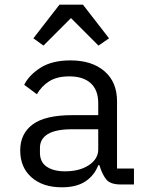

<svg xmlns="http://www.w3.org/2000/svg" viewBox="-20 -785 640 817"><path d="M495 0Q450 0 433 -20.5Q416 -41 405 -76L403 -82H398Q382 -39 344 -13.5Q306 12 243 12Q162 12 114 -30.5Q66 -73 66 -145Q66 -216 119 -255.5Q172 -295 288 -295H398V-346Q398 -402 366 -431Q334 -460 275 -460Q223 -460 190 -439.5Q157 -419 137 -384L83 -424Q103 -465 152 -496.5Q201 -528 280 -528Q371 -528 424.5 -482Q478 -436 478 -354V-68H550V0ZM257 -56Q319 -56 358.5 -82.5Q398 -109 398 -149V-235H288Q217 -235 183.5 -214.5Q150 -194 150 -156V-135Q150 -95 179 -75.5Q208 -56 257 -56ZM333 -765 444 -622 399 -591 282 -708 165 -591 122 -622 233 -765Z"/></svg>

Font: Lilex Nerd Font
Style: Regular
Weight: 400
Designer: Mike Abbink, Paul van der Laan, Pieter van Rosmalen, Mikhael Khrustik
Foundry: Mikhael Khrustik
Version: Version 2.400; ttfautohint (v1.8.4.7-5d5b);Nerd Fonts 3.3.0